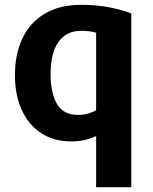

<svg xmlns="http://www.w3.org/2000/svg" viewBox="-20 -569 635 797"><path d="M525 208V-513Q491 -527 437 -538Q383 -549 319 -549Q226 -549 164.5 -511.5Q103 -474 72.5 -408.5Q42 -343 42 -257Q42 -174 70.5 -112Q99 -50 151.5 -16Q204 18 275 18Q309 18 334.5 11.5Q360 5 379 -4V208ZM379 -111Q367 -104 347 -98Q327 -92 304 -92Q243 -92 216.5 -137.5Q190 -183 190 -262Q190 -348 222.5 -394.5Q255 -441 316 -441Q357 -441 379 -433Z"/></svg>

Font: Repo Bold
Style: Bold
Weight: 700
Designer: Stefan Peev
Foundry: Context Ltd
Version: Version 1.502